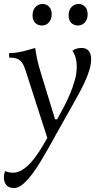

<svg xmlns="http://www.w3.org/2000/svg" viewBox="-44 -679 504 965"><path d="M232.9 -79.1H243.2Q257.8 -106 275.1 -138.2Q292.5 -170.4 307.1 -205.1Q321.8 -239.7 331.8 -275.1Q341.8 -310.5 341.8 -344.2Q341.8 -366.2 336.9 -386Q332 -405.8 319.8 -423.8Q329.6 -431.6 341.8 -434.8Q354 -438 366.2 -438Q390.1 -438 402.1 -423.1Q414.1 -408.2 414.1 -381.8Q414.1 -357.4 405.8 -329.3Q397.5 -301.3 384.5 -272.5Q371.6 -243.7 356.4 -215.8Q341.3 -188 328.1 -164.1L235.8 0Q222.2 24.9 205.8 54.2Q189.5 83.5 171.9 113Q154.3 142.6 136 170.2Q117.7 197.8 99.1 219Q80.6 240.2 62.5 253.2Q44.4 266.1 27.8 266.1Q0 266.1 -12.2 251Q-24.4 235.8 -24.4 213.4Q-24.4 204.1 -22.9 196.8Q-21.5 189.5 -18.1 181.2Q-10.7 184.1 -0.7 186.5Q9.3 189 20.5 189Q44.9 189 67.6 175Q90.3 161.1 111.8 137.2Q133.3 113.3 153.6 81.5Q173.8 49.8 193.8 14.2L85 -323.2Q79.1 -341.8 72.5 -354.5Q65.9 -367.2 57.1 -374.8Q48.3 -382.3 36.9 -385.7Q25.4 -389.2 9.8 -389.2H2V-412.1Q23.4 -412.6 39.3 -414.8Q55.2 -417 69.3 -420.4Q83.5 -423.8 98.4 -428.2Q113.3 -432.6 132.8 -438Q135.3 -420.4 138.2 -404.8Q141.1 -389.2 144.5 -374Q147.9 -358.9 152.3 -343.3Q156.7 -327.6 162.1 -310.1ZM166.5 -550.8Q147 -550.8 133.3 -563.7Q119.6 -576.7 119.6 -603Q119.6 -614.3 123 -624.5Q126.5 -634.8 133.1 -642.3Q139.6 -649.9 148.9 -654.5Q158.2 -659.2 169.9 -659.2Q188.5 -659.2 202.1 -646Q215.8 -632.8 215.8 -606.9Q215.8 -595.7 212.4 -585.4Q209 -575.2 202.9 -567.6Q196.8 -560.1 187.5 -555.4Q178.2 -550.8 166.5 -550.8ZM347.7 -550.8Q328.1 -550.8 314.5 -563.7Q300.8 -576.7 300.8 -603Q300.8 -614.3 304.2 -624.5Q307.6 -634.8 314.2 -642.3Q320.8 -649.9 329.8 -654.5Q338.9 -659.2 350.6 -659.2Q369.1 -659.2 382.8 -646Q396.5 -632.8 396.5 -606.9Q396.5 -595.7 393.3 -585.4Q390.1 -575.2 383.8 -567.6Q377.4 -560.1 368.4 -555.4Q359.4 -550.8 347.7 -550.8Z"/></svg>

Font: Simonetta
Style: Regular
Weight: 400
Version: Version 1.004